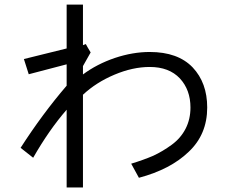

<svg xmlns="http://www.w3.org/2000/svg" viewBox="-20 -790 1040 851"><path d="M347.7 -497.1Q347.7 -487.3 347.7 -460Q409.2 -505.9 489.3 -533.2Q568.4 -559.6 643.6 -559.6Q768.6 -559.6 834 -491.2Q898.4 -422.9 898.4 -313.5Q898.4 -194.3 816.4 -117.2Q735.4 -39.1 595.7 -2Q584 -22.5 561.5 -64.5Q616.2 -81.1 659.2 -99.6Q701.2 -119.1 741.2 -148.4Q781.2 -177.7 802.7 -219.7Q824.2 -261.7 824.2 -313.5Q824.2 -391.6 777.3 -442.4Q729.5 -493.2 643.6 -493.2Q568.4 -493.2 487.3 -459Q406.2 -424.8 347.7 -370.1Q347.7 -233.4 347.7 41Q329.1 41 275.4 41Q275.4 -44.9 275.4 -303.7Q197.3 -213.9 127 -90.8Q108.4 -105.5 71.3 -134.8Q168 -285.2 275.4 -410.2Q275.4 -441.4 275.4 -504.9Q233.4 -494.1 107.4 -460.9Q102.5 -477.5 85.9 -528.3Q132.8 -540 275.4 -575.2Q275.4 -624 275.4 -769.5Q293 -769.5 347.7 -769.5Q347.7 -724.6 347.7 -589.8Q350.6 -590.8 360.4 -594.7Q365.2 -585 381.8 -557.6Q373 -543 347.7 -497.1Z"/></svg>

Font: Gothic A1
Style: Regular
Weight: 400
Designer: HanYang I&C Co.,Ltd.
Version: Version 2.50